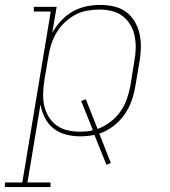

<svg xmlns="http://www.w3.org/2000/svg" viewBox="-74 -548 694 783"><path d="M132 215H-54V196H17L133 -501H64V-520H157L139 -414Q154 -441 175 -463.5Q196 -486 222.5 -501Q249 -516 277.5 -522Q306 -528 335 -528Q364 -528 391.5 -521.5Q419 -515 440.5 -499Q462 -483 475.5 -460Q489 -437 495 -410Q501 -383 500.5 -354.5Q500 -326 495 -297L478 -197Q473 -166 462.5 -136.5Q452 -107 433.5 -80.5Q415 -54 388 -33.5Q361 -13 331 -3L378 117L360 124L311 2Q297 5 282.5 6.5Q268 8 253 8Q223 8 194.5 0.5Q166 -7 144 -24.5Q122 -42 109 -67.5Q96 -93 91 -122L38 196H132ZM251 -11Q264 -11 277.5 -12Q291 -13 305 -17L257 -136L276 -143L324 -22Q351 -32 375.5 -50.5Q400 -69 417 -93Q434 -117 443.5 -144.5Q453 -172 458 -200L474 -300Q479 -326 479.5 -351.5Q480 -377 475 -401.5Q470 -426 457.5 -447Q445 -468 426 -482.5Q407 -497 382 -503Q357 -509 331 -509Q307 -509 281.5 -504.5Q256 -500 233.5 -488Q211 -476 191 -457.5Q171 -439 157.5 -416.5Q144 -394 136 -370Q128 -346 124 -321L107 -221Q103 -195 102 -169Q101 -143 106 -119Q111 -95 123.5 -73.5Q136 -52 155.5 -37.5Q175 -23 200 -17Q225 -11 251 -11Z"/></svg>

Font: Iosevka HT Thin Extended
Style: Italic
Weight: 100
Width: 7
Italic angle: -9°
Monospace: yes
Designer: Belleve Invis
Foundry: Belleve Invis
Version: Version 32.3.0; ttfautohint (v1.8.4)